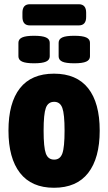

<svg xmlns="http://www.w3.org/2000/svg" viewBox="-20 -879 510 907"><path d="M235 8Q129 8 74.5 -62Q20 -132 20 -262Q20 -393 74 -462Q128 -531 235 -531Q342 -531 396.5 -462Q451 -393 451 -262Q451 -132 396.5 -62Q342 8 235 8ZM236 -125Q264 -125 274.5 -154Q285 -183 285 -262Q285 -340 274.5 -369Q264 -398 236 -398Q207 -398 196.5 -369Q186 -340 186 -262Q186 -183 196.5 -154Q207 -125 236 -125ZM331 -580Q291 -580 274 -588Q257 -596 257 -613V-677Q257 -694 274 -702Q291 -710 331 -710Q370 -710 387.5 -702Q405 -694 405 -677V-613Q405 -596 387.5 -588Q370 -580 331 -580ZM141 -580Q102 -580 84.5 -588Q67 -596 67 -613V-677Q67 -694 84.5 -702Q102 -710 141 -710Q180 -710 197.5 -702Q215 -694 215 -677V-613Q215 -596 197.5 -588Q180 -580 141 -580ZM121 -759Q86 -759 86 -799V-819Q86 -859 121 -859H352Q387 -859 387 -819V-799Q387 -759 352 -759Z"/></svg>

Font: Asap Condensed ExtraBold
Style: Regular
Weight: 800
Width: 3
Designer: Pablo Cosgaya
Foundry: Omnibus-Type
Version: Version 3.001; ttfautohint (v1.8.4.7-5d5b)